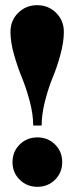

<svg xmlns="http://www.w3.org/2000/svg" viewBox="-20 -701 284 734"><path d="M106.9 -221.2Q106.9 -264.6 93.3 -315.4Q79.6 -366.2 63.5 -405Q47.4 -443.8 33.7 -491.9Q20 -540 20 -579.1Q20 -622.6 49.6 -651.9Q79.1 -681.2 122.1 -681.2Q165 -681.2 194.6 -651.9Q224.1 -622.6 224.1 -579.1Q224.1 -540 210.9 -491.9Q197.8 -443.8 181.6 -405Q165.5 -366.2 152.3 -315.4Q139.2 -264.6 139.2 -221.2ZM27.8 -81.1Q27.8 -121.6 55.4 -148.7Q83 -175.8 123 -175.8Q163.1 -175.8 190.4 -148.7Q217.8 -121.6 217.8 -81.1Q217.8 -41 190.4 -13.9Q163.1 13.2 123 13.2Q83 13.2 55.4 -13.9Q27.8 -41 27.8 -81.1Z"/></svg>

Font: Lletraferida
Style: Heavy
Weight: 900
Designer: Josep Patau Bellart
Foundry: Josep Patau Bellart
Version: Version 1.000